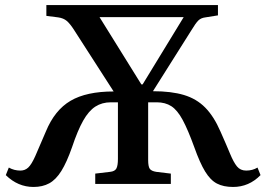

<svg xmlns="http://www.w3.org/2000/svg" viewBox="-20 -730 1058 762"><path d="M113 12Q51 12 3 -35L15 -65Q36 -53 61 -53Q79 -53 92 -65Q105 -77 120 -110.5Q135 -144 162 -208Q197 -293 260 -330Q323 -367 431 -367L274 -611Q258 -636 245 -647Q232 -658 211 -661L164 -667V-710H845V-669L795 -661Q778 -659 767.5 -649Q757 -639 739 -609L587 -368Q660 -368 710 -353Q760 -338 794.5 -303Q829 -268 855 -208Q879 -154 893 -120Q907 -86 920.5 -69.5Q934 -53 957 -53Q982 -53 1002 -65L1014 -35Q968 12 905 12Q867 12 841 -1.5Q815 -15 794 -49.5Q773 -84 751 -146Q726 -215 705 -254Q684 -293 660 -308.5Q636 -324 602 -324H568V-95Q568 -69 574.5 -60Q581 -51 600 -48L658 -41V0H358V-41L417 -48Q436 -50 442 -61.5Q448 -73 448 -99V-324H420Q385 -324 358.5 -307Q332 -290 310 -251Q288 -212 266 -146Q245 -86 223.5 -51.5Q202 -17 175.5 -2.5Q149 12 113 12ZM541 -395H546L709 -662H375Z"/></svg>

Font: Literata 36pt Medium
Style: Regular
Weight: 500
Designer: Latin by Veronika Burian and Jose Scaglione. Greek by Irene Vlachou. Cyrillic by Vera Evstafieva.
Foundry: TypeTogether
Version: Version 3.002